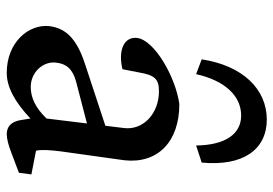

<svg xmlns="http://www.w3.org/2000/svg" viewBox="-144 -678 831 584"><g transform="rotate(90 272.0 -386.5)"><path d="M202 9C245 9 290 -15 341 -63L346 -32C351 -5 365 9 389 9C402 9 422 4 445 -5L506 -28L511 -66L439 -80C435 -94 437 -125 441 -156L468 -349C479 -450 412 -516 297 -516C216 -505 103 -441 96 -388C91 -348 133 -329 191 -343L201 -394C209 -441 221 -454 258 -454C325 -454 377 -407 370 -348L363 -291L181 -231C102 -206 67 -174 60 -121C53 -58 109 9 202 9ZM161 -584 206 -567C226 -656 273 -704 332 -704C388 -704 422 -656 423 -567L475 -584C487 -709 436 -782 344 -782C252 -782 180 -709 161 -584ZM171 -141C174 -172 191 -192 229 -202L356 -235L341 -112C309 -79 278 -64 245 -64C200 -64 166 -102 171 -141Z"/></g></svg>

Font: TPK Tissa Web Medium
Style: Italic
Weight: 500
Italic angle: -7°
Designer: Jacques Le Bailly, Suppakit Chalermlarp | Katatrad Co.,Ltd.
Foundry: Jacques Le Bailly, Cadson Demak Co.,Ltd.
Version: Version 5.000;Glyphs 3.1.2 (3151)